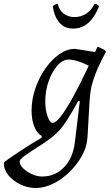

<svg xmlns="http://www.w3.org/2000/svg" viewBox="-100 -706 564 967"><path d="M80 241Q39 241 1.5 222.5Q-36 204 -59 175Q-82 146 -80 115L-78 110Q-60 96 -32 77Q-4 58 32 35Q68 12 109 -12L110 -21Q86 -35 72.5 -69Q59 -103 59 -149Q59 -205 78 -260.5Q97 -316 128.5 -361Q160 -406 199 -433Q238 -460 277 -460L379 -444L390 -469L395 -470L426 -455L434 -446Q410 -402 393.5 -364.5Q377 -327 367.5 -296Q358 -265 355 -238Q352 -213 350 -179Q348 -145 346 -109.5Q344 -74 342.5 -44.5Q341 -15 339 0Q335 35 317.5 69.5Q300 104 273.5 135Q247 166 215 190Q183 214 148 227.5Q113 241 80 241ZM113 183Q177 183 222 137Q267 91 277 11L302 -196L294 -198Q263 -141 240.5 -105.5Q218 -70 197.5 -48Q177 -26 153 -8Q122 15 86 37.5Q50 60 24.5 78.5Q-1 97 -1 107Q-1 124 16.5 141.5Q34 159 60.5 171Q87 183 113 183ZM166 -87Q181 -87 207.5 -121.5Q234 -156 269.5 -220.5Q305 -285 347 -375Q327 -385 308.5 -392Q290 -399 274.5 -402.5Q259 -406 246 -406Q216 -406 189 -375.5Q162 -345 145 -297Q128 -249 128 -196Q128 -153 139.5 -120Q151 -87 166 -87ZM276 -620Q306 -620 333 -636.5Q360 -653 376 -686H385L399 -676Q389 -648 371.5 -621.5Q354 -595 328.5 -578.5Q303 -562 269 -562Q235 -562 213.5 -578.5Q192 -595 180.5 -621.5Q169 -648 166 -676L183 -686H191Q199 -653 222 -636.5Q245 -620 276 -620Z"/></svg>

Font: Alegreya
Style: Italic
Weight: 400
Italic angle: -7°
Designer: Juan Pablo del Peral
Foundry: Huerta Tipografica
Version: Version 2.009